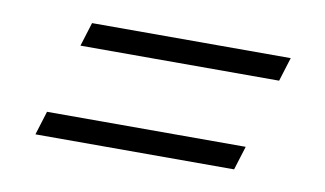

<svg xmlns="http://www.w3.org/2000/svg" viewBox="-38 -394 584 345"><g transform="rotate(10 254.0 -221.0)"><path d="M106.5 -328.5H469L455.5 -285H93ZM54.5 -157.5H417L403.5 -114H41Z"/></g></svg>

Font: Newsreader 17pt
Style: Italic
Weight: 400
Italic angle: -17°
Version: Version 1.003